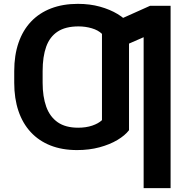

<svg xmlns="http://www.w3.org/2000/svg" viewBox="-20 -757 961 981"><path d="M639.2 -418.9V-91.8Q618.7 -64.9 579.8 -41.7Q541 -18.6 488.5 -4.4Q436 9.8 373.5 9.8Q297.4 9.8 238 -13.7Q178.7 -37.1 137.2 -81.8Q95.7 -126.5 74.2 -190.2Q52.7 -253.9 52.7 -334V-385.3L197.8 -386.7V-334Q197.8 -263.2 216.3 -211.7Q234.9 -160.2 274.9 -132.3Q314.9 -104.5 379.4 -104.5Q419.4 -104.5 451.2 -115.2Q482.9 -126 501 -143.1V-418.9ZM639.2 -635.7V-314.5L501 -313.5V-584Q481.4 -603 449 -612.5Q416.5 -622.1 381.3 -622.1Q314.9 -622.1 274.7 -595.7Q234.4 -569.3 216.1 -518.6Q197.8 -467.8 197.8 -393.6V-339.8L52.7 -340.3V-393.6Q52.7 -474.6 74.7 -538.6Q96.7 -602.5 138.7 -646.7Q180.7 -690.9 241 -714.1Q301.3 -737.3 377.9 -737.3Q439.5 -737.3 491 -722.9Q542.5 -708.5 580.8 -685.3Q619.1 -662.1 639.2 -635.7ZM851.6 -727.5V204.1H713.9V-566.9L566.4 -502.4V-646.5L747.1 -727.5Z"/></svg>

Font: Inter
Style: 650
Weight: 650
Designer: Rasmus Andersson
Foundry: rsms
Version: Version 4.001;git-66647c0bb